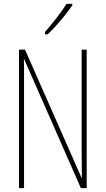

<svg xmlns="http://www.w3.org/2000/svg" viewBox="-20 -1021 544 990"><path d="M427 -51H397L105 -715H103Q104 -695 104 -668Q104 -641 104 -599V-51H78V-765H109L400 -105H402Q402 -139 401.5 -174.5Q401 -210 401 -232V-765H427ZM353 -994Q337 -970 314.5 -942Q292 -914 269 -888.5Q246 -863 226 -844H212V-856Q246 -896 272 -929Q298 -962 323 -1001H353Z"/></svg>

Font: Noto Sans Tamil UI ExtraCondensed Thin
Style: Regular
Weight: 100
Width: 2
Designer: Jelle Bosma - Monotype Design Team
Foundry: Monotype Imaging Inc.
Version: Version 2.004; ttfautohint (v1.8.4.7-5d5b)